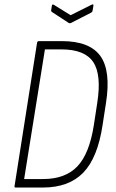

<svg xmlns="http://www.w3.org/2000/svg" viewBox="-20 -839 518 859"><path d="M50 0Q44 0 45 -6L146 -649Q148 -655 154 -655H257Q381 -655 429 -588.5Q477 -522 454 -377L439 -280Q417 -133 352.5 -66.5Q288 0 172 0ZM88 -38H173Q272 -38 326 -94.5Q380 -151 400 -280L415 -378Q435 -505 397 -561.5Q359 -618 255 -618H181ZM390 -818Q399 -822 398 -814L394 -790Q393 -787 392 -785.5Q391 -784 387 -782L297 -736Q292 -734 288 -736L213 -785Q211 -787 209.5 -788.5Q208 -790 209 -794L212 -813Q213 -821 220 -818L296 -771Z"/></svg>

Font: Sofia Sans Condensed ExtraLight
Style: Italic
Weight: 250
Italic angle: -9°
Version: Version 4.100